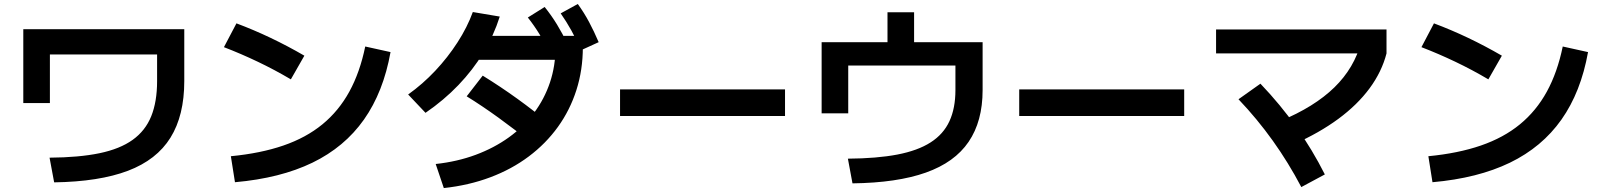

<svg xmlns="http://www.w3.org/2000/svg" viewBox="-20 -875 8040 962"><path d="M228.3 -85Q375.7 -86 478.4 -107.3Q581 -128.6 644.7 -174.3Q708.4 -220 737.7 -292.6Q767.1 -365.3 767.1 -468.7V-602.1H230V-358.7H96.7V-728.7H903.3V-468.7Q903.3 -296.3 834.1 -185.2Q765 -74 621 -19.3Q477 35.3 251.3 38.7Z M1136.7 -92.3Q1285.7 -106.6 1399.7 -145.8Q1513.7 -185 1595.5 -252.1Q1677.4 -319.3 1730.4 -416Q1783.4 -512.7 1810 -642L1936.7 -614Q1901 -414 1803.5 -275.8Q1706 -137.7 1545.2 -59.8Q1384.3 18 1157.3 38ZM1437.3 -477.4Q1356 -525.4 1271.9 -565.5Q1187.7 -605.7 1102 -638.7L1164.7 -758Q1337.3 -693.3 1505 -596Z M2163 -53.3Q2271 -65 2363.4 -99.3Q2455.7 -133.6 2529.7 -186.8Q2603.7 -240 2655.7 -309.5Q2707.7 -379 2735.6 -462Q2763.4 -545 2763.4 -638.7L2820 -575.4H2335V-695.3H2900.3V-638.7Q2900.3 -524.7 2868.1 -424Q2836 -323.3 2775.5 -239.3Q2715 -155.3 2629.5 -91.2Q2544 -27 2436.6 13.3Q2329.3 53.7 2203.7 67.3ZM2025 -401.6Q2097.7 -453.3 2160.7 -520.3Q2223.7 -587.3 2272.5 -663Q2321.4 -738.7 2349 -814.7L2484 -792Q2454 -697 2401.8 -610.8Q2349.6 -524.7 2277 -448.9Q2204.3 -373 2112 -309.7ZM2650.7 -153Q2559.7 -226 2477.4 -285.5Q2395 -345 2318.3 -392.4L2398.6 -496Q2488.3 -440.7 2572 -380.3Q2655.6 -320 2731.3 -256.7ZM2735.7 -606.7Q2708.7 -661.4 2682.9 -703.9Q2657 -746.3 2624.7 -787.3L2709 -840Q2743.3 -797.3 2770.8 -752.2Q2798.3 -707 2824 -654ZM2891 -623.3Q2867.3 -678.3 2843 -722Q2818.7 -765.7 2789.3 -808L2875 -855Q2907 -810.7 2931.6 -764.5Q2956.3 -718.3 2979.6 -663.7Z M3086.7 -293.7V-427H3913.3V-293.7Z M4228.3 -80Q4373.7 -81 4476 -100.6Q4578.4 -120.3 4642.7 -161.5Q4707 -202.6 4737 -267.6Q4767.1 -332.7 4767.1 -423.7V-546.7H4230V-307H4096.7V-663.7H4426.7V-813.7H4560V-663.7H4903.3V-423.7Q4903.3 -267.3 4833.1 -164.3Q4763 -61.3 4618.7 -10.2Q4474.3 41 4251.3 43.7Z M5086.7 -293.7V-427H5913.3V-293.7Z M6394 -268.3Q6565.7 -339.3 6665.9 -437.2Q6766.1 -535 6800.4 -665.7L6927 -607.4Q6903.3 -515.4 6842.2 -432.5Q6781 -349.7 6685.8 -279.5Q6590.7 -209.4 6463.3 -152.7ZM6500.1 62.3Q6435.4 -60.7 6357.2 -170Q6279 -279.4 6185.4 -377.7L6295.3 -455.7Q6395.6 -350.7 6475.6 -237.7Q6555.6 -124.7 6618 -1ZM6073 -607.4V-727.3H6927V-607.4Z M7136.7 -92.3Q7285.7 -106.6 7399.7 -145.8Q7513.7 -185 7595.5 -252.1Q7677.4 -319.3 7730.4 -416Q7783.4 -512.7 7810 -642L7936.7 -614Q7901 -414 7803.5 -275.8Q7706 -137.7 7545.2 -59.8Q7384.3 18 7157.3 38ZM7437.3 -477.4Q7356 -525.4 7271.9 -565.5Q7187.7 -605.7 7102 -638.7L7164.7 -758Q7337.3 -693.3 7505 -596Z"/></svg>

Font: M PLUS 1 Thin
Style: Regular
Weight: 100
Designer: Coji Morishita
Foundry: UNDERFOREST DESIGN
Version: Version 1.001